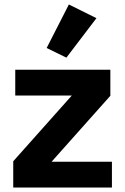

<svg xmlns="http://www.w3.org/2000/svg" viewBox="-20 -836 558 856"><path d="M39 0ZM39 0V-117L300 -410H48V-525H472V-409L210 -115H479V0ZM276 -579 188 -622 287 -816 410 -755Z"/></svg>

Font: Aneliza ExtraBold
Style: Regular
Weight: 800
Designer: Mike Abbink, Paul van der Laan, Pieter van Rosmalen
Foundry: Bold Monday
Version: Version 3.001;September 8, 2019;FontCreator 11.5.0.2425 64-b